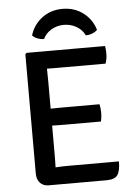

<svg xmlns="http://www.w3.org/2000/svg" viewBox="-59 -936 685 981"><g transform="rotate(-5 283.0 -445.0)"><path d="M90 -676.5 96.5 -683H193.5V-596Q193.5 -575 194 -561.8Q194.5 -548.5 194.5 -528V-137.5Q194.5 -124.5 194 -113Q193.5 -101.5 193.5 -87.5V1H151Q123 1 106.5 -16.5Q90 -34 90 -64.5ZM445 -389Q447.5 -379 448.8 -366.5Q450 -354 450 -345Q450 -336 448.8 -323.8Q447.5 -311.5 445 -300.5H257Q245.5 -300.5 228 -300.8Q210.5 -301 191.8 -301.5Q173 -302 158 -302V-387.5Q173 -388 191.8 -388.2Q210.5 -388.5 228 -388.8Q245.5 -389 257 -389ZM499 -683Q501.5 -671 502 -660.2Q502.5 -649.5 502.5 -640.5Q502.5 -631.5 500.5 -618.2Q498.5 -605 494 -593H257Q245.5 -593 228 -593Q210.5 -593 191.8 -593.5Q173 -594 158 -594.5V-683ZM518.5 -89.5Q518.5 -40.5 503.8 -19.8Q489 1 448 1H158V-85Q182 -86.5 205.5 -88Q229 -89.5 259.5 -89.5ZM465.5 -769Q455 -758 438.8 -751.8Q422.5 -745.5 406 -746Q392.5 -775 363.2 -792Q334 -809 299 -809Q264 -809 234.8 -792Q205.5 -775 192 -746Q176 -745.5 159.5 -751.8Q143 -758 132.5 -769Q148.5 -823 193.2 -857Q238 -891 299 -891Q360 -891 404.8 -857Q449.5 -823 465.5 -769Z"/></g></svg>

Font: Signika Light
Style: Regular
Weight: 400
Version: Version 2.003;gftools[0.9.32]